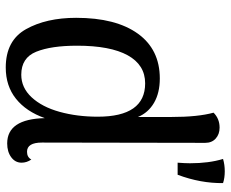

<svg xmlns="http://www.w3.org/2000/svg" viewBox="-87 -702 802 668"><g transform="rotate(90 314.0 -368.0)"><path d="M588 -585H546Q548 -611 548 -628Q548 -694 533 -743Q553 -749 576 -749Q599 -749 617 -743Q618 -665 588 -585ZM535 -76Q546 -60 546 -42Q546 -20 527 -6Q508 8 479 8Q394 8 391 -123Q368 -58 323.5 -22.5Q279 13 215 13Q121 13 81.5 -57.5Q42 -128 42 -232Q42 -370 97 -446.5Q152 -523 253 -523Q303 -523 337.5 -503Q372 -483 387 -447V-563Q387 -656 372 -710Q393 -731 424 -731Q447 -731 462 -717.5Q477 -704 477 -681L476 -113Q476 -61 508 -61Q527 -61 535 -76ZM386 -307Q386 -472 270 -472Q206 -472 172.5 -411.5Q139 -351 139 -235Q139 -145 160 -93Q181 -41 240 -41Q285 -41 318.5 -77Q352 -113 369 -174Q386 -235 386 -307Z"/></g></svg>

Font: Arima Madurai Medium
Style: Regular
Weight: 500
Designer: Joana Correia and Natanael Gama
Foundry: NDISCOVER
Version: Version 1.020